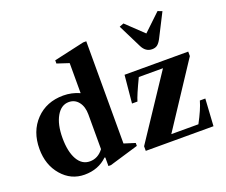

<svg xmlns="http://www.w3.org/2000/svg" viewBox="-136 -1069 1518 1292"><g transform="rotate(-20 622.5 -423.5)"><path d="M265 10Q168 10 102.5 -66Q37 -142 37 -256Q37 -382 113 -461Q189 -540 310 -540Q370 -540 426 -515V-730L341 -758V-781L559 -830H581V-98L660 -73V-52L452 10H434V-51L429 -53Q364 10 265 10ZM329 -62Q387 -62 426 -114V-362Q426 -418 399.5 -452Q373 -486 330 -486Q275 -486 241.5 -427.5Q208 -369 208 -273Q208 -175 240 -118.5Q272 -62 329 -62ZM746 -530H1202V-498L905 -47H1099Q1147 -136 1163 -194H1202L1190 0H705V-33L1004 -483H831Q776 -368 766 -331H727ZM980 -628Q934 -628 910 -676L826 -845L857 -857L979 -741L1101 -857L1132 -845L1046 -676Q1032 -650 1017.5 -639Q1003 -628 980 -628Z"/></g></svg>

Font: Libre Caslon Text
Style: Bold
Weight: 700
Designer: Pablo Impallari, Rodrigo Fuenzalida
Foundry: Pablo Impallari, Rodrigo Fuenzalida
Version: Version 1.002